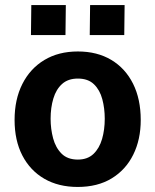

<svg xmlns="http://www.w3.org/2000/svg" viewBox="-20 -731 616 761"><path d="M287.9 10Q212 10 155.8 -22.4Q99.7 -54.9 68.7 -114.5Q37.8 -174.1 37.8 -255.6Q37.8 -337 68.6 -398.1Q99.4 -459.2 155.7 -493.1Q211.9 -527 288.6 -527Q365.1 -527 421 -493.6Q476.8 -460.2 507.3 -399.3Q537.8 -338.3 537.8 -255.6Q537.8 -177.7 508.1 -117.9Q478.5 -58 422.7 -24Q366.9 10 287.9 10ZM288.6 -98.5Q327 -98.5 350.5 -120.9Q373.9 -143.3 384.6 -180.2Q395.2 -217.2 395.2 -260.4Q395.2 -301.4 385.5 -337.8Q375.8 -374.3 352.5 -396.9Q329.2 -419.6 288.6 -419.6Q249.8 -419.6 226.1 -398.2Q202.3 -376.8 191.5 -340.6Q180.6 -304.4 180.6 -260.4Q180.6 -220 190.5 -182.8Q200.5 -145.7 224 -122.1Q247.6 -98.5 288.6 -98.5ZM335.7 -592 337.1 -710.8H473.9L472.5 -592ZM102.7 -592 104.1 -710.8H240.9L239.5 -592Z"/></svg>

Font: Public Sans Thin
Style: Regular
Weight: 100
Designer: The Public Sans project authors (U.S. Web Design System). Libre Franklin designed by Pablo Impallari and Rodrigo Fuenzal
Version: Version 1.008